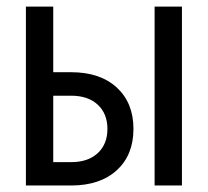

<svg xmlns="http://www.w3.org/2000/svg" viewBox="-20 -570 639 590"><path d="M59.6 0V-549.8H143.6V-348.1H198.7Q287.6 -348.1 338.9 -301Q390.1 -253.9 390.1 -173.8Q390.1 -93.8 338.9 -46.9Q287.6 0 198.7 0ZM455.1 0V-549.8H539.1V0ZM143.6 -71.8H198.7Q250.5 -71.8 280.3 -99.4Q310.1 -127 310.1 -173.8Q310.1 -220.7 280.3 -248.3Q250.5 -275.9 198.7 -275.9H143.6Z"/></svg>

Font: UDEV Gothic 35
Style: Regular
Weight: 400
Version: v2.1.0; ttfautohint (v1.8.4.7-5d5b-dirty) -l 6 -r 45 -G 200 